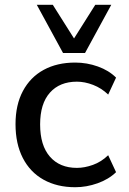

<svg xmlns="http://www.w3.org/2000/svg" viewBox="-20 -775 539 804"><path d="M295 9Q219 9 162.5 -22.5Q106 -54 75.5 -113.5Q45 -173 45 -255Q45 -336 76 -394Q107 -452 163 -482.5Q219 -513 295 -513Q344 -513 390 -496.5Q436 -480 466 -450L433 -379Q405 -406 370 -419.5Q335 -433 302 -433Q230 -433 189 -387Q148 -341 148 -254Q148 -166 189 -119Q230 -72 302 -72Q334 -72 369 -84.5Q404 -97 433 -125L466 -54Q435 -24 388.5 -7.5Q342 9 295 9ZM244 -553 134 -755H201L290 -614L379 -755H446L336 -553Z"/></svg>

Font: Mulish ExtraLight SemiBold
Style: Regular
Weight: 600
Version: Version 3.603